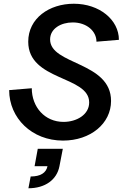

<svg xmlns="http://www.w3.org/2000/svg" viewBox="-20 -736 661 1027"><path d="M317 16C464 16 574 -75 574 -196C574 -407 248 -388 248 -525C248 -583 306 -616 369 -616C443 -616 496 -570 496 -513L616 -523C616 -630 512 -716 375 -716C243 -716 131 -638 131 -513C131 -302 457 -332 457 -188C457 -122 389 -84 320 -84C219 -84 150 -164 150 -264L29 -254C29 -105 150 16 317 16ZM144 208 132 271C221 271 284 226 298 153L316 60H182L165 153H234C227 189 196 208 144 208Z"/></svg>

Font: Uncut Sans Semibold Italic
Style: Regular
Weight: 600
Italic angle: -11°
Designer: Kasper Nordkvist
Foundry: UNCUT.wtf
Version: Version 1.304;Glyphs 3.2 (3246)